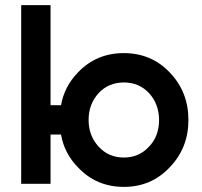

<svg xmlns="http://www.w3.org/2000/svg" viewBox="-20 -720 790 752"><path d="M63 -700V0H178V-193H219Q232 -119 285 -65Q357 12 465 12Q573 12 645 -65Q718 -141 718 -250Q718 -360 645 -436Q573 -512 465 -512Q357 -512 285 -436Q232 -381 219 -308H178V-700ZM465 -397Q525 -397 564 -355Q603 -312 603 -250Q603 -219 593.5 -193Q584 -167 564 -146Q525 -103 465 -103Q405 -103 366 -146Q327 -189 327 -250Q327 -312 366 -355Q405 -397 465 -397Z"/></svg>

Font: Unageo
Style: SemiBold
Weight: 600
Designer: Richard Sepsi
Foundry: Richard Sepsi
Version: Version 2.000